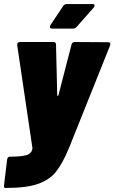

<svg xmlns="http://www.w3.org/2000/svg" viewBox="-30 -727 564 946"><path d="M-10 184 5 60Q6 53 9 49Q12 45 17 45Q76 45 101.5 37Q127 29 130 3L129 -3L55 -503V-507Q55 -520 69 -520H233Q247 -520 246 -506L252 -258Q252 -254 254.5 -254Q257 -254 258 -258L322 -506Q325 -520 339 -520L502 -519Q518 -519 512 -502L310 2Q278 79 246 119Q214 159 157.5 179Q101 199 1 199H-5Q-12 199 -10 184ZM216 -594Q216 -598 219 -604L281 -697Q287 -707 300 -707H425Q436 -707 436 -700Q436 -694 431 -689L348 -595Q340 -586 330 -586H228Q216 -586 216 -594Z"/></svg>

Font: Barlow Semi Condensed Black
Style: Italic
Weight: 900
Width: 4
Italic angle: -7°
Designer: Jeremy Tribby
Foundry: Tribby Type
Version: Version 1.408